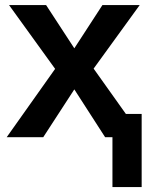

<svg xmlns="http://www.w3.org/2000/svg" viewBox="-20 -548 596 767"><path d="M429.2 199.2V0H399.9L276.9 -190.9L152.8 0H6.8L200.2 -272.9L16.1 -527.8H164.1L276.9 -355L389.2 -527.8H538.1L354 -273.9L482.9 -92.8H545.9V199.2Z"/></svg>

Font: Libra Sans Modern
Style: Bold
Weight: 700
Foundry: Stefan Peev, Context Ltd
Version: Version 1.000